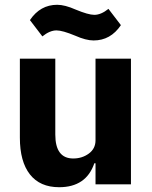

<svg xmlns="http://www.w3.org/2000/svg" viewBox="-20 -770 636 802"><path d="M371 -601Q339 -601 294 -621Q241 -643 216 -643Q188 -643 157 -618L105 -686Q148 -750 219 -750Q251 -750 296 -730Q349 -708 374 -708Q402 -708 433 -733L485 -665Q442 -601 371 -601ZM227 12Q147 12 105 -41.5Q63 -95 63 -195V-525H211V-208Q211 -108 286 -108Q323 -108 351 -128.5Q379 -149 379 -184V-525H527V0H379V-88H374Q340 12 227 12Z"/></svg>

Font: Anuphan
Style: Bold
Weight: 700
Designer: Mike Abbink, Paul van der Laan, Pieter van Rosmalen, Mint Tantisuwanna
Foundry: Bold Monday; Cadson Demak
Version: Version 3.002;hotconv 1.0.109;makeotfexe 2.5.65596